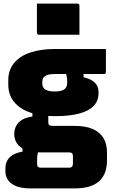

<svg xmlns="http://www.w3.org/2000/svg" viewBox="-20 -829 640 1066"><path d="M59 -84Q59 -108 69 -128.5Q79 -149 101 -163Q123 -177 160 -182V-218L248 -195Q248 -183 248 -172.5Q248 -162 248 -152Q248 -139 253.5 -134.5Q259 -130 276 -130H396Q456 -130 495.5 -112.5Q535 -95 554.5 -62.5Q574 -30 574 17V62Q574 100 563 129Q552 158 530 177.5Q508 197 474.5 207Q441 217 396 217H147Q103 217 72.5 205.5Q42 194 26 173Q10 152 10 121V107Q10 79 21.5 60Q33 41 54 29.5Q75 18 105 13V-21L196 7Q192 14 190 21Q188 28 187 36Q186 44 186 55V80Q186 88 188 93Q190 98 195 100Q200 102 208 102H363Q369 102 373 100.5Q377 99 380 96Q382 94 383.5 89Q385 84 385 77V39Q385 26 379.5 21.5Q374 17 362 17H202Q151 17 119.5 3Q88 -11 73.5 -34Q59 -57 59 -84ZM345 -423 444 -426V-400Q482 -392 504.5 -372Q527 -352 527 -319V-311Q527 -269 499.5 -240.5Q472 -212 418 -198Q364 -184 284 -184Q205 -184 147 -204.5Q89 -225 57.5 -264Q26 -303 26 -359V-384Q26 -440 58 -479Q90 -518 148.5 -537.5Q207 -557 285 -557Q356 -557 427 -557Q498 -557 568 -557Q568 -525 568 -493.5Q568 -462 568 -429Q568 -425 565.5 -421.5Q563 -418 557 -418Q517 -418 471.5 -418Q426 -418 378.5 -418Q331 -418 283 -418Q248 -418 231.5 -407.5Q215 -397 215 -376V-364Q215 -356 217.5 -349.5Q220 -343 225 -337Q233 -329 247.5 -325Q262 -321 282 -321Q321 -321 337 -333Q353 -345 353 -367V-382Q353 -390 352 -396.5Q351 -403 349.5 -409.5Q348 -416 345 -423ZM185 -809Q206 -809 235.5 -809Q265 -809 297.5 -809Q330 -809 359.5 -809Q389 -809 410 -809Q415 -809 418 -806Q421 -803 421 -798V-636Q400 -636 370.5 -636Q341 -636 308.5 -636Q276 -636 246.5 -636Q217 -636 196 -636Q191 -636 188 -639Q185 -642 185 -647Z"/></svg>

Font: Recursive Monospace Black
Style: Regular
Weight: 900
Version: Version 1.047